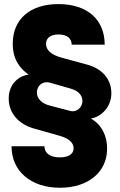

<svg xmlns="http://www.w3.org/2000/svg" viewBox="-20 -759 579 926"><path d="M269 146.5C404.8 146.5 496.6 71.8 496.6 -42.5C496.6 -101.1 472.7 -156.2 418.9 -187V-187.5C465.3 -194.8 517.1 -239.7 517.1 -310.1C517.1 -376.5 472.7 -428.2 400.4 -447.3L278.8 -480.5C228.5 -493.7 202.1 -516.6 202.1 -547.4C202.1 -576.7 224.6 -592.8 262.7 -592.8C302.7 -592.8 325.7 -574.2 325.7 -543.5H484.9C484.9 -665 400.9 -739.3 261.7 -739.3C125.5 -739.3 41.5 -667 41.5 -548.3C41.5 -473.6 74.7 -430.2 117.2 -399.4V-398.9C74.2 -394 22 -356.9 22 -283.7C22 -214.8 68.4 -160.2 143.6 -139.2L266.1 -104.5C312.5 -91.8 335 -70.8 335 -43.9C335 -15.6 310.1 0 268.6 0C222.7 0 194.3 -19.5 194.3 -53.7H35.6C35.6 66.9 129.4 146.5 269 146.5ZM320.3 -223.6 217.3 -250.5C176.3 -261.2 151.4 -291.5 159.2 -324.2C166 -357.9 198.7 -366.7 218.8 -360.8L319.8 -332C369.1 -318.4 381.8 -287.1 376.5 -261.7C370.1 -229.5 338.9 -218.3 320.3 -223.6Z"/></svg>

Font: Raveo Display Display ExtraBold
Style: Regular
Weight: 800
Designer: Jakub Foglar, Rasmus Andersson (Inter)
Foundry: Jakubfoglar.com
Version: Version 1.100;Glyphs 3.2.3 (3260)